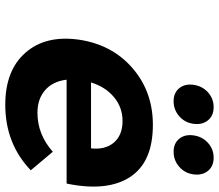

<svg xmlns="http://www.w3.org/2000/svg" viewBox="-70 -738 815 714"><g transform="rotate(90 337.0 -381.5)"><path d="M127.9 -267.1Q146 -391.1 233.6 -467Q321.3 -543 444.8 -543Q584 -543 639.2 -457.5Q694.3 -372.1 663.1 -222.2H276.9Q282.7 -171.4 315.4 -142.6Q348.1 -113.8 399.9 -113.8Q480.5 -113.8 544.9 -170.9L613.8 -88.9Q514.6 5.9 370.1 5.9Q242.2 5.9 176.5 -69.1Q110.8 -144 127.9 -267.1ZM287.1 -313H532.2Q538.1 -366.2 510.5 -398.2Q482.9 -430.2 430.2 -430.2Q379.9 -430.2 341.8 -398.4Q303.7 -366.7 287.1 -313ZM295.9 -693.8Q300.3 -726.6 323.7 -747.8Q347.2 -769 378.9 -769Q410.6 -769 428 -747.8Q445.3 -726.6 440.9 -693.8Q436.5 -661.6 412.6 -640.9Q388.7 -620.1 356.9 -620.1Q325.7 -620.1 308.6 -640.9Q291.5 -661.6 295.9 -693.8ZM483.9 -693.8Q488.3 -726.6 511.7 -747.8Q535.2 -769 566.9 -769Q598.6 -769 616 -747.8Q633.3 -726.6 628.9 -693.8Q624.5 -661.6 600.6 -640.9Q576.7 -620.1 544.9 -620.1Q513.7 -620.1 496.6 -640.9Q479.5 -661.6 483.9 -693.8Z"/></g></svg>

Font: Trueno SemiBold
Style: Italic
Weight: 600
Designer: Julieta Ulanovsky
Foundry: Julieta Ulanovsky
Version: Version 3.001b | FøM Fix